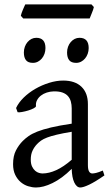

<svg xmlns="http://www.w3.org/2000/svg" viewBox="-20 -833 499 868"><path d="M171.9 -48.8Q201.2 -48.8 234.1 -63.7Q267.1 -78.6 304.2 -110.8V-237.3Q263.2 -230.5 236.6 -224.1Q210 -217.8 192.9 -211.2Q175.8 -204.6 165.5 -197.3Q155.3 -189.9 147.5 -181.6Q134.8 -168.5 127 -151.6Q119.1 -134.8 119.1 -111.8Q119.1 -92.3 125 -80.1Q130.9 -67.9 139.2 -60.8Q147.5 -53.7 156.5 -51.3Q165.5 -48.8 171.9 -48.8ZM452.1 -40Q410.6 -11.2 383.5 1.7Q356.4 14.6 342.8 14.6Q326.7 14.6 315.9 -7.8Q305.2 -30.3 304.2 -69.8Q282.2 -47.9 260.3 -31.7Q238.3 -15.6 217.3 -5.4Q196.3 4.9 177.5 9.8Q158.7 14.6 143.1 14.6Q125.5 14.6 106.9 8.8Q88.4 2.9 73.5 -9.8Q58.6 -22.5 48.8 -42.5Q39.1 -62.5 39.1 -90.8Q39.1 -127.9 52 -152.8Q64.9 -177.7 83 -195.8Q94.7 -207.5 109.6 -218Q124.5 -228.5 149.2 -238.3Q173.8 -248 210.9 -256.8Q248 -265.6 304.2 -273.9V-342.8Q304.2 -359.4 300.3 -373.8Q296.4 -388.2 287.1 -398.7Q277.8 -409.2 262 -414.8Q246.1 -420.4 222.2 -419.9Q206.5 -419.4 191.4 -414.6Q176.3 -409.7 165 -400.9Q153.8 -392.1 147.5 -380.1Q141.1 -368.2 142.6 -353.5Q143.1 -349.1 132.6 -343.5Q122.1 -337.9 107.7 -333.5Q93.3 -329.1 79.3 -326.7Q65.4 -324.2 59.6 -325.7L52.7 -344.7Q64 -369.1 86.9 -391.6Q109.9 -414.1 139.4 -431.2Q168.9 -448.2 201.9 -458.5Q234.9 -468.8 265.6 -468.8Q319.3 -468.8 348.4 -440.7Q377.4 -412.6 377.4 -362.3V-86.9Q377.4 -66.4 382.8 -57.6Q388.2 -48.8 397 -48.8Q403.8 -48.8 414.6 -51.3Q425.3 -53.7 444.8 -62ZM380.9 -615.7Q380.9 -602.1 376.5 -589.8Q372.1 -577.6 364.5 -568.6Q356.9 -559.6 346.7 -554.2Q336.4 -548.8 324.2 -548.8Q302.2 -548.8 292.7 -561Q283.2 -573.2 283.2 -595.7Q283.2 -609.4 287.6 -621.6Q292 -633.8 299.8 -642.8Q307.6 -651.9 317.6 -657Q327.6 -662.1 339.4 -662.1Q380.9 -662.1 380.9 -615.7ZM185.5 -615.7Q185.5 -602.1 181.2 -589.8Q176.8 -577.6 169.2 -568.6Q161.6 -559.6 151.4 -554.2Q141.1 -548.8 128.9 -548.8Q106.9 -548.8 97.4 -561Q87.9 -573.2 87.9 -595.7Q87.9 -609.4 92.3 -621.6Q96.7 -633.8 104.5 -642.8Q112.3 -651.9 122.3 -657Q132.3 -662.1 144 -662.1Q185.5 -662.1 185.5 -615.7ZM404.3 -801.3Q403.3 -795.9 400.9 -788.8Q398.4 -781.7 395.5 -774.7Q392.6 -767.6 389.9 -760.7Q387.2 -753.9 385.3 -749.5H85L74.2 -761.7Q75.2 -767.1 77.6 -773.9Q80.1 -780.8 83 -787.8Q85.9 -794.9 88.9 -801.5Q91.8 -808.1 94.2 -813H393.6Z"/></svg>

Font: Noto Serif Devanagari
Style: Bold
Weight: 700
Designer: Monotype Design Team
Foundry: Monotype Imaging Inc.
Version: Version 1.01